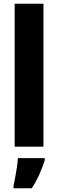

<svg xmlns="http://www.w3.org/2000/svg" viewBox="-20 -780 309 1021"><path d="M211 0H58V-760H211ZM218 72Q206 110 189 148Q172 186 149 221H52V208Q56 190 61 163Q66 136 70 108.5Q74 81 75 61H218Z"/></svg>

Font: Noto Sans Hebrew Condensed ExtraBold
Style: Regular
Weight: 800
Width: 3
Designer: Monotype Design Team
Foundry: Monotype Imaging Inc.
Version: Version 2.004; ttfautohint (v1.8.4.7-5d5b)